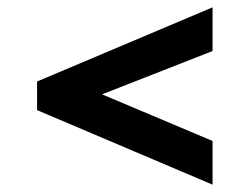

<svg xmlns="http://www.w3.org/2000/svg" viewBox="-20 -523 651 523"><path d="M258 -266 559 -384V-503L81 -301V-223L559 -20V-139Z"/></svg>

Font: SpinnyJost
Style: Regular
Weight: 600
Version: Version 3.710